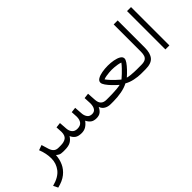

<svg xmlns="http://www.w3.org/2000/svg" viewBox="-20 -1348 2307 2307"><g transform="rotate(-45 1133.5 -194.0)"><path d="M292 -33.7Q288.1 34.2 261.2 94Q234.4 153.8 179.2 198Q124 242.2 34.7 263.2L5.9 204.6Q123 173.8 174.1 107.4Q225.1 41 225.1 -42.5Q225.1 -83.5 216.6 -127.7Q208 -171.9 189.5 -217.3L254.4 -240.7L282.2 -149.4Q295.4 -109.9 317.6 -91.6Q339.8 -73.2 376.5 -73.2H395.5V0H381.3Q344.7 0 324.7 -10.3Q304.7 -20.5 292 -33.7Z M948.7 -73.2Q986.8 -73.2 1005.4 -101.8Q1023.9 -130.4 1023.9 -181.6Q1023.9 -213.4 1019.5 -273.4L1085.4 -281.2L1092.8 -168.5Q1099.1 -73.2 1190.4 -73.2H1205.1V0H1190.9Q1145 0 1111.6 -19.5Q1078.1 -39.1 1064 -78.6Q1047.9 -43 1021.7 -21.5Q995.6 0 949.2 0Q903.3 0 876.5 -20.3Q849.6 -40.5 832 -76.7Q806.2 -41 773.7 -20.5Q741.2 0 696.3 0Q642.1 -0.5 613.5 -20.8Q585 -41 568.4 -78.6Q545.9 -40.5 510.3 -20.3Q474.6 0 409.7 0H376V-73.2H410.6Q471.7 -73.2 503.9 -97.4Q536.1 -121.6 536.1 -182.6Q536.1 -207 531.7 -263.2L597.7 -271L605 -168.5Q607.9 -127.9 630.9 -100.6Q653.8 -73.2 697.3 -73.2Q749 -73.2 772 -102.3Q794.9 -131.3 794.9 -182.6Q794.9 -205.6 790.5 -263.2L856.4 -271L863.8 -168.5Q866.2 -129.9 886.5 -101.6Q906.7 -73.2 948.7 -73.2Z M1551.8 -88.4Q1573.2 -82.5 1601.8 -79.1Q1630.4 -75.7 1658.4 -74.5Q1686.5 -73.2 1705.6 -73.2H1728V0H1705.6Q1655.8 0 1596.2 -12.5Q1536.6 -24.9 1490.7 -51.8Q1442.4 -25.4 1374.3 -12.7Q1306.2 0 1237.8 0H1185.5V-73.2H1239.3Q1266.6 -73.2 1301.3 -74.5Q1335.9 -75.7 1369.9 -78.9Q1403.8 -82 1429.2 -87.9Q1393.6 -118.7 1360.4 -153.1Q1327.1 -187.5 1305.7 -218.5Q1284.2 -249.5 1284.2 -270.5Q1284.2 -299.3 1314.5 -317.4Q1344.7 -335.4 1392.3 -344Q1439.9 -352.5 1491.7 -352.5Q1540 -352.5 1586.9 -344Q1633.8 -335.4 1664.8 -317.4Q1695.8 -299.3 1695.8 -270.5Q1695.8 -250.5 1674.8 -220Q1653.8 -189.5 1620.8 -154.8Q1587.9 -120.1 1551.8 -88.4ZM1490.2 -284.2Q1473.1 -284.2 1447 -282.2Q1420.9 -280.3 1394 -275.6Q1367.2 -271 1347.7 -262.7Q1367.2 -235.8 1391.6 -210Q1416 -184.1 1438.5 -163.1Q1460.9 -142.1 1475.6 -129.9Q1490.2 -117.7 1490.2 -117.7Q1490.2 -117.7 1504.6 -130.1Q1519 -142.6 1541.3 -163.3Q1563.5 -184.1 1588.1 -210Q1612.8 -235.8 1633.3 -262.7Q1613.3 -271 1586.4 -275.6Q1559.6 -280.3 1533.4 -282.2Q1507.3 -284.2 1490.2 -284.2ZM1717.5 0V-73.2H1762.2V0Z M1742.7 0V-73.2H1782.2Q1827.6 -73.2 1851.3 -86.7Q1875 -100.1 1883.5 -126.2Q1892.1 -152.3 1892.1 -189.5V-652.3H1960V-189.9Q1960 -95.2 1919.9 -47.6Q1879.9 0 1781.7 0Z M2119.1 -652.3H2187V-0.5H2119.1Z"/></g></svg>

Font: Vazir Light WOL-UI
Style: Light-WOL-UI
Weight: 300
Designer: Saber Rastikerdar
Foundry: Saber Rastikerdar
Version: Version 30.1.0